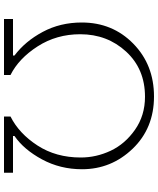

<svg xmlns="http://www.w3.org/2000/svg" viewBox="65 -855 790 960"><g transform="rotate(90 460.0 -375.0)"><path d="M75 0V-45H257.5V-52.5Q186.2 -106.2 139.4 -193.8Q92.5 -281.2 92.5 -388.8Q92.5 -542.5 198.1 -646.2Q303.8 -750 462.5 -750Q621.2 -750 723.8 -643.1Q826.2 -536.2 826.2 -390Q826.2 -281.2 776.9 -190Q727.5 -98.8 660 -52.5V-45H843.8V0H562.5V-32.5Q647.5 -75 707.5 -167.5Q767.5 -260 767.5 -383.8Q767.5 -461.2 733.8 -533.1Q700 -605 628.8 -655Q557.5 -705 463.8 -705Q325 -705 238.1 -610.6Q151.2 -516.2 151.2 -381.2Q151.2 -262.5 211.9 -168.1Q272.5 -73.8 355 -32.5V0Z"/></g></svg>

Font: Now Light
Style: Regular
Weight: 300
Designer: Alfredo Marco Pradil
Foundry: Alfredo Marco Pradil
Version: Version 1.002;PS 001.002;hotconv 1.0.88;makeotf.lib2.5.64775